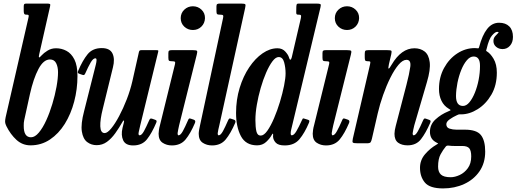

<svg xmlns="http://www.w3.org/2000/svg" viewBox="-20 -800 2884 1072"><path d="M11.5 -145.5 138.5 -699.5Q141.5 -712 139.8 -715Q138 -718 131.5 -718H128Q117.5 -718 115 -723.5Q112.5 -729 112.5 -739V-763.5Q112.5 -773 115 -776.5Q117.5 -780 126.5 -780H243.5Q256.5 -780 259.2 -777.2Q262 -774.5 259.5 -764L199.5 -499.5Q195.5 -483.5 197.8 -480Q200 -476.5 212.5 -491Q224 -504 245.2 -517.2Q266.5 -530.5 293 -530.5Q324 -530.5 351.2 -516Q378.5 -501.5 395.5 -467.8Q412.5 -434 412.5 -375.5Q412.5 -302 394.2 -232.8Q376 -163.5 341.8 -108.5Q307.5 -53.5 259 -21Q210.5 11.5 150.5 11.5Q105.5 11.5 72 -19Q38.5 -49.5 15.5 -96Q9 -109.5 8.5 -119Q8 -128.5 11.5 -145.5ZM112.5 -98Q112 -33.5 153 -33.5Q175 -33.5 197 -59.8Q219 -86 238.2 -128.2Q257.5 -170.5 272.2 -219.5Q287 -268.5 295.5 -315.2Q304 -362 304 -396.5Q304 -426.5 293.5 -447.2Q283 -468 259 -468Q223 -468 194.8 -414.8Q166.5 -361.5 147 -274L115.5 -130.5Q113.5 -122.5 113 -114.5Q112.5 -106.5 112.5 -98Z M416.5 -404.5Q441 -462.5 469 -497Q497 -531.5 548 -531.5Q594 -531.5 608.2 -501Q622.5 -470.5 610.5 -423.5L554 -193Q538.5 -132 540 -94.5Q541.5 -57 564.5 -57Q579.5 -57 601 -83Q622.5 -109 645.2 -151.8Q668 -194.5 687.8 -245.5Q707.5 -296.5 719 -346.5L755.5 -509Q757 -515 759.5 -517.5Q762 -520 769.5 -520H851.5Q861 -520 863 -518.5Q865 -517 863 -509.5L763 -100Q759 -83 754.8 -63.8Q750.5 -44.5 759.5 -44.5Q771 -44.5 783.8 -67.8Q796.5 -91 813 -128.5Q816 -135 819 -137.2Q822 -139.5 830 -137L845.5 -131.5Q852.5 -129 854 -125.8Q855.5 -122.5 852.5 -115Q828 -57 800.8 -22.5Q773.5 12 723.5 12Q681 12 667.8 -16.5Q654.5 -45 664 -85.5L671.5 -115.5Q674 -126 671.2 -127Q668.5 -128 664.5 -120.5Q645 -86 623.5 -56Q602 -26 576.8 -7.8Q551.5 10.5 519.5 10.5Q489.5 10.5 466.5 -7Q443.5 -24.5 437 -65.8Q430.5 -107 449.5 -179L510 -419Q511.5 -425.5 515 -439Q518.5 -452.5 519 -463.5Q519.5 -474.5 512.5 -474.5Q500 -474.5 486.5 -451.5Q473 -428.5 456 -390Q453 -384 450 -381.8Q447 -379.5 439 -382.5L423 -388Q416 -390.5 414.8 -393.8Q413.5 -397 416.5 -404.5Z M989 -698.5Q989 -727 1009 -746Q1029 -765 1057 -765Q1085 -765 1105 -746Q1125 -727 1124.5 -698.5Q1123.5 -670 1104.2 -651.2Q1085 -632.5 1057 -632.5Q1029 -632.5 1009 -651.2Q989 -670 989 -698.5ZM1078.5 -494.5 980 -100Q978.5 -93.5 975 -76.5Q971.5 -59.5 971.5 -56Q971.5 -44.5 976.5 -44.5Q988 -44.5 1000.8 -67.8Q1013.5 -91 1029.5 -128Q1032.5 -135.5 1035.5 -137.8Q1038.5 -140 1046.5 -137L1062.5 -131.5Q1074 -127 1068.5 -113.5Q1043.5 -54.5 1016 -21.2Q988.5 12 939.5 12Q910.5 12 888 -2.8Q865.5 -17.5 865.5 -53.5Q865.5 -62 867.5 -75.2Q869.5 -88.5 872.5 -98.5L956.5 -439.5Q959.5 -451 956.8 -454.5Q954 -458 941.5 -458H940.5Q927 -458 923.5 -461.5Q920 -465 920 -478V-503.5Q920 -514.5 924.2 -517.2Q928.5 -520 938.5 -520H1057.5Q1077 -520 1080 -515.8Q1083 -511.5 1078.5 -494.5Z M1348.5 -754.5 1204.5 -100Q1202.5 -93.5 1199 -76.5Q1195.5 -59.5 1195.5 -56Q1195.5 -44.5 1201 -44.5Q1212 -44.5 1224.8 -67.8Q1237.5 -91 1253.5 -128Q1257 -135.5 1260 -137.8Q1263 -140 1270.5 -137L1287 -131.5Q1298.5 -127 1293 -113.5Q1267.5 -54.5 1240 -21.2Q1212.5 12 1164 12Q1134.5 12 1112 -2.8Q1089.5 -17.5 1089.5 -53.5Q1089.5 -62 1091.8 -75.2Q1094 -88.5 1096.5 -98.5L1225.5 -699.5Q1228 -711 1225.2 -714.5Q1222.5 -718 1210.5 -718H1209Q1196 -718 1192.2 -721.5Q1188.5 -725 1188.5 -738V-763.5Q1188.5 -774.5 1192.8 -777.2Q1197 -780 1207.5 -780H1326.5Q1346.5 -780 1349.5 -775.8Q1352.5 -771.5 1348.5 -754.5Z M1705 -114.5Q1681 -57.5 1652 -22.8Q1623 12 1569.5 12Q1534 12 1519.8 -3.2Q1505.5 -18.5 1504.5 -37Q1504.5 -40.5 1504.8 -43.2Q1505 -46 1505 -49.5Q1504.5 -59.5 1497.5 -47Q1486.5 -26.5 1466 -7.5Q1445.5 11.5 1415.5 11.5Q1352.5 11.5 1325.2 -39.8Q1298 -91 1298 -169.5Q1298 -243.5 1318 -309Q1338 -374.5 1371.5 -424.2Q1405 -474 1446 -502.2Q1487 -530.5 1529 -530.5Q1556.5 -530.5 1573 -512Q1589.5 -493.5 1593 -480.5Q1596.5 -467 1601 -466.8Q1605.5 -466.5 1609 -480L1659.5 -697Q1661.5 -706 1661 -712Q1660.5 -718 1649 -718H1645.5Q1637.5 -718 1635.5 -721.5Q1633.5 -725 1634 -734.5L1634.5 -761.5Q1635 -771.5 1636.8 -775.8Q1638.5 -780 1647 -780H1747.5Q1764.5 -780 1768.8 -777Q1773 -774 1769.5 -760L1606 -77Q1603 -65 1603 -56Q1603 -44.5 1609 -44.5Q1621.5 -44.5 1635.2 -68.2Q1649 -92 1666 -129.5Q1669 -136.5 1670.8 -138.2Q1672.5 -140 1679.5 -137.5L1699 -131.5Q1706.5 -129 1707.2 -125.8Q1708 -122.5 1705 -114.5ZM1574.5 -390Q1574.5 -422.5 1566.5 -452Q1558.5 -481.5 1536 -481.5Q1519 -481.5 1501 -457.5Q1483 -433.5 1466 -394.5Q1449 -355.5 1435.5 -308.5Q1422 -261.5 1414 -215Q1406 -168.5 1406 -130Q1406 -90.5 1411.5 -66.8Q1417 -43 1435.5 -43Q1453.5 -43 1472.8 -70.2Q1492 -97.5 1510.2 -140.2Q1528.5 -183 1543 -231Q1557.5 -279 1566 -321.5Q1574.5 -364 1574.5 -390Z M1849.5 -698.5Q1849.5 -727 1869.5 -746Q1889.5 -765 1917.5 -765Q1945.5 -765 1965.5 -746Q1985.5 -727 1985 -698.5Q1984 -670 1964.8 -651.2Q1945.5 -632.5 1917.5 -632.5Q1889.5 -632.5 1869.5 -651.2Q1849.5 -670 1849.5 -698.5ZM1939 -494.5 1840.5 -100Q1839 -93.5 1835.5 -76.5Q1832 -59.5 1832 -56Q1832 -44.5 1837 -44.5Q1848.5 -44.5 1861.2 -67.8Q1874 -91 1890 -128Q1893 -135.5 1896 -137.8Q1899 -140 1907 -137L1923 -131.5Q1934.5 -127 1929 -113.5Q1904 -54.5 1876.5 -21.2Q1849 12 1800 12Q1771 12 1748.5 -2.8Q1726 -17.5 1726 -53.5Q1726 -62 1728 -75.2Q1730 -88.5 1733 -98.5L1817 -439.5Q1820 -451 1817.2 -454.5Q1814.5 -458 1802 -458H1801Q1787.5 -458 1784 -461.5Q1780.5 -465 1780.5 -478V-503.5Q1780.5 -514.5 1784.8 -517.2Q1789 -520 1799 -520H1918Q1937.5 -520 1940.5 -515.8Q1943.5 -511.5 1939 -494.5Z M2037 -520H2142Q2161.5 -520 2164.8 -516.5Q2168 -513 2164.5 -497L2151.5 -441.5Q2146 -416.5 2150.2 -417Q2154.5 -417.5 2167 -439.5Q2221 -530.5 2294 -530.5Q2327.5 -530.5 2350.8 -512.5Q2374 -494.5 2379.2 -453Q2384.5 -411.5 2363.5 -341L2293 -100Q2291 -93 2287.5 -76.2Q2284 -59.5 2284 -56Q2284 -44.5 2289.5 -44.5Q2300.5 -44.5 2313.2 -67.5Q2326 -90.5 2342 -127.5Q2345.5 -135 2348.5 -137.5Q2351.5 -140 2359 -137L2376 -131Q2383 -128.5 2384 -125Q2385 -121.5 2381.5 -113Q2357 -57 2330.5 -22.8Q2304 11.5 2255.5 11.5Q2223.5 11.5 2203 -3.2Q2182.5 -18 2182.5 -53Q2182.5 -61 2184.5 -73.8Q2186.5 -86.5 2189.5 -96.5L2249.5 -327Q2265.5 -388.5 2270.8 -427.2Q2276 -466 2249.5 -466Q2228.5 -466 2205.2 -438.5Q2182 -411 2159.8 -366.5Q2137.5 -322 2119 -269.5Q2100.5 -217 2089 -167L2056.5 -25.5Q2053.5 -12.5 2049.5 -6.2Q2045.5 0 2029 0H1977Q1954.5 0 1950.2 -4Q1946 -8 1950 -26L2046 -440Q2049 -453 2046.8 -455.5Q2044.5 -458 2038 -458H2033.5Q2021.5 -458 2019 -462.8Q2016.5 -467.5 2016.5 -480.5V-499Q2016.5 -512.5 2020 -516.2Q2023.5 -520 2037 -520Z M2325 137Q2325 94 2353 61.2Q2381 28.5 2416.5 8Q2427.5 1.5 2426.5 1Q2425.5 0.5 2417 -4Q2397 -14.5 2388.8 -29.5Q2380.5 -44.5 2380.5 -64Q2380.5 -105 2411.8 -133.5Q2443 -162 2482.5 -178Q2496.5 -183.5 2495.8 -185.5Q2495 -187.5 2485.5 -193Q2458.5 -209 2444.8 -237.5Q2431 -266 2431 -302.5Q2431 -368.5 2459.2 -420.2Q2487.5 -472 2533.2 -501.8Q2579 -531.5 2631 -531.5Q2636.5 -531.5 2638.8 -531.2Q2641 -531 2643 -530.5Q2648.5 -530 2650.8 -530.2Q2653 -530.5 2655 -537Q2672.5 -603.5 2699.8 -638.2Q2727 -673 2766.5 -673Q2803 -673 2823.5 -652.5Q2844 -632 2844 -594Q2844 -563.5 2827.5 -544.8Q2811 -526 2786 -526Q2764.5 -526 2749.8 -538.8Q2735 -551.5 2735 -571Q2735 -587 2745.2 -598.5Q2755.5 -610 2761.8 -616Q2768 -622 2755 -622Q2745 -622 2727.5 -602.5Q2710 -583 2697 -527.5Q2695.5 -522 2694.5 -519Q2693.5 -516 2697 -514Q2717.5 -502.5 2735.8 -471.8Q2754 -441 2754 -394.5Q2754 -324 2723.8 -271.8Q2693.5 -219.5 2647.2 -190.5Q2601 -161.5 2554 -161.5Q2550.5 -161.5 2545.5 -161.5Q2543 -161.5 2540.2 -160.8Q2537.5 -160 2530.5 -156.5Q2509.5 -147 2490.8 -133.8Q2472 -120.5 2472 -106.5Q2472 -87.5 2490 -81.8Q2508 -76 2528.5 -76Q2532 -76 2542.2 -76Q2552.5 -76 2562.5 -76Q2572.5 -76 2575.5 -76Q2641 -76 2665 -46Q2689 -16 2689 46.5Q2689 110.5 2657 156.8Q2625 203 2571.5 227.5Q2518 252 2454 252Q2379.5 252 2352.2 219.2Q2325 186.5 2325 137ZM2526 -264Q2526 -208.5 2565 -208.5Q2584 -208.5 2601 -229Q2618 -249.5 2631.5 -282.8Q2645 -316 2652.5 -355Q2660 -394 2660 -431.5Q2660.5 -484.5 2624.5 -484.5Q2604.5 -484.5 2586.8 -463.8Q2569 -443 2555.5 -409.8Q2542 -376.5 2534.2 -338Q2526.5 -299.5 2526 -264ZM2469.5 17.5Q2454 36 2440 61.5Q2426 87 2426 130.5Q2426 160 2442 174.8Q2458 189.5 2496 189.5Q2520 189.5 2546.8 177Q2573.5 164.5 2592.2 138.8Q2611 113 2611 73Q2611 41.5 2600.2 28.2Q2589.5 15 2560 15H2515.5Q2508.5 15 2503.8 14.8Q2499 14.5 2484.5 13Q2474.5 12 2469.5 17.5Z"/></svg>

Font: Besley* Condensed Medium
Style: Italic
Weight: 500
Width: 3
Italic angle: -13°
Designer: Owen Earl
Foundry: indestructible type*
Version: Version 3.000; ttfautohint (v1.8.3)